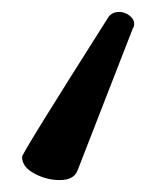

<svg xmlns="http://www.w3.org/2000/svg" viewBox="-20 -23 245 322"><path d="M80 279Q58 279 37.5 268Q17 257 17 240Q17 234 161 7Q167 -3 180 -3Q189 -3 197 3Q205 9 205 17Q205 22 203 24L110 263Q104 279 80 279Z"/></svg>

Font: ToneOZ-Pinyin-WenKai-Medium
Style: Medium
Weight: 700
Designer: Fontworks Inc.
Foundry: ToneOZ
Version: Version 0.240331